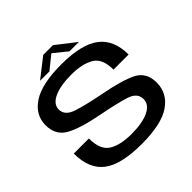

<svg xmlns="http://www.w3.org/2000/svg" viewBox="-201 -977 1160 1160"><g transform="rotate(-45 379.0 -397.0)"><path d="M369 4Q193.5 4 115.8 -55.8Q38 -115.5 38 -246H167Q167 -148.5 220.2 -115.5Q273.5 -82.5 368 -82.5Q461.5 -82.5 515.5 -108.2Q569.5 -134 569.5 -181Q569.5 -234.5 502.8 -255.2Q436 -276 323.5 -297.5Q174 -326 106.2 -363.8Q38.5 -401.5 38.5 -488Q38.5 -575 118.5 -627.8Q198.5 -680.5 366.5 -680.5Q538 -680.5 616.8 -620.2Q695.5 -560 695.5 -435H566.5Q566.5 -530.5 511.5 -562.2Q456.5 -594 365 -594Q270.5 -594 216.2 -568.5Q162 -543 162 -498.5Q162 -446 229.5 -424.2Q297 -402.5 406.5 -381Q561.5 -352 628.8 -316.8Q696 -281.5 696 -195.5Q696 -104 617.5 -50Q539 4 369 4ZM205 -701 329 -798H412.5L537 -701H456.5L371 -770.5L285 -701Z"/></g></svg>

Font: Anybody ExtraExpanded Medium
Style: Regular
Weight: 500
Width: 8
Designer: Tyler Finck
Foundry: Etcetera Type Company
Version: Version 1.010; ttfautohint (v1.8.3) -l 8 -r 50 -G 200 -x 14 